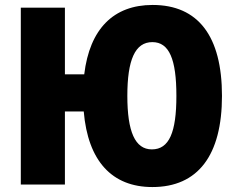

<svg xmlns="http://www.w3.org/2000/svg" viewBox="-20 -745 954 775"><path d="M595 10C779 10 876 -118 876 -358C876 -599 780 -725 596 -725C438 -725 342 -628 320 -445H242V-714H64V0H242V-295H318C335 -95 432 10 595 10ZM593 -142C525 -142 494 -214 494 -358C494 -503 525 -575 595 -575C663 -575 692 -506 692 -358C692 -211 663 -142 593 -142Z"/></svg>

Font: Noto Sans Condensed Black
Style: Regular
Weight: 900
Width: 3
Designer: Monotype Design Team
Foundry: Monotype Imaging Inc.
Version: Version 2.013